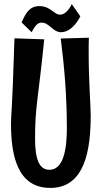

<svg xmlns="http://www.w3.org/2000/svg" viewBox="-20 -886 501 942"><path d="M425 -321C425 -365 415 -490 415 -627C415 -652 415 -676 416 -701L278 -697C296 -557 308 -413 308 -259C308 -117 278 -53 222 -53C172 -53 152 -106 152 -205C152 -365 167 -393 197 -693L51 -698C39 -312 34 -330 34 -279C34 -128 63 36 227 36C399 36 425 -156 425 -321ZM332 -866C332 -866 310 -814 274 -814C246 -814 227 -856 174 -856C125 -856 107 -823 86 -776L135 -728C152 -758 162 -775 185 -775C221 -775 240 -728 279 -728C339 -728 374 -806 374 -806Z"/></svg>

Font: Rum Raisin
Style: Regular
Weight: 400
Designer: Astigmatic (AOETI)
Foundry: Astigmatic (AOETI)
Version: Version 1.000